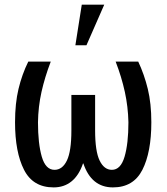

<svg xmlns="http://www.w3.org/2000/svg" viewBox="-20 -792 713 822"><path d="M197.3 -528.3Q171.9 -461.9 157.7 -398.7Q143.6 -335.4 142.6 -268.6Q142.6 -177.2 158.9 -121.1Q175.3 -64.9 213.4 -64.9Q247.1 -64.9 266.4 -104.7Q285.6 -144.5 285.6 -233.9V-385.7H387.2V-233.9Q387.2 -144.5 406.5 -104.7Q425.8 -64.9 459 -64.9Q496.6 -64.9 513.2 -120.8Q529.8 -176.8 529.8 -268.6Q528.3 -335.4 514.4 -398.9Q500.5 -462.4 475.1 -528.3H571.8Q597.7 -473.1 612.8 -411.1Q627.9 -349.1 627.9 -268.6Q627.9 -140.1 589.6 -64.9Q551.3 10.3 463.4 10.3Q417.5 10.3 385.7 -15.4Q354 -41 336.9 -92.3H335.4Q317.9 -41 286.1 -15.4Q254.4 10.3 209.5 10.3Q121.1 10.3 82.8 -65.2Q44.4 -140.6 44.4 -268.6Q44.4 -349.6 59.3 -411.6Q74.2 -473.6 101.1 -528.3ZM330.1 -772H426.3L350.1 -598.1H302.7Z"/></svg>

Font: Franco
Style: Regular
Weight: 400
Designer: Google
Version: Version 1.200311; 2013